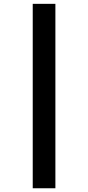

<svg xmlns="http://www.w3.org/2000/svg" viewBox="-20 -889 459 1000"><path d="M150.5 91.5V-869H268.5V91.5Z"/></svg>

Font: Merriweather Sans SemiBold
Style: Regular
Weight: 600
Designer: Eben Sorkin
Foundry: Eben Sorkin
Version: Version 2.001